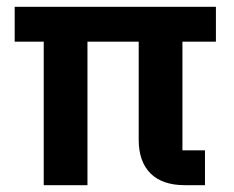

<svg xmlns="http://www.w3.org/2000/svg" viewBox="-20 -542 685 562"><path d="M514 -102H580V0H521Q455 0 420.5 -34.5Q386 -69 386 -133V-420H236V0H108V-420H23V-522H612V-420H514Z"/></svg>

Font: IBM Plex Sans Devanagari SemiBold
Style: Regular
Weight: 600
Designer: Mike Abbink, Paul van der Laan, Pieter van Rosmalen, Erin McLaughlin
Foundry: Bold Monday
Version: Version 1.1